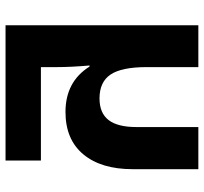

<svg xmlns="http://www.w3.org/2000/svg" viewBox="-42 -712 754 711"><g transform="rotate(90 335.5 -357.0)"><path d="M74 -714H229V-523Q229 -430 256.5 -389Q284 -348 345 -348Q399 -348 425 -381.5Q451 -415 451 -485V-714H607V-471Q607 -354 552 -288Q497 -222 395 -222Q283 -222 227 -311H223Q229 -242 229 -191V-131H575V0H74Z"/></g></svg>

Font: Noto Sans Georgian Bold Narrow
Style: Regular
Weight: 700
Width: 4
Designer: Monotype Design team
Foundry: Monotype Imaging Inc.
Version: Version 1.000